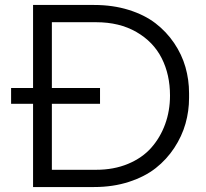

<svg xmlns="http://www.w3.org/2000/svg" viewBox="-20 -753 835 777"><path d="M360.8 3.9H113.8V-333H24.9V-397H113.8V-732.9H360.8Q437 -732.9 501 -712.9Q564.9 -692.9 609.4 -658.7Q653.8 -624.5 684.8 -578.6Q715.8 -532.7 730.5 -481.4Q745.1 -430.2 745.1 -376V-356.9Q745.1 -303.7 730.7 -252.7Q716.3 -201.7 685.5 -154.8Q654.8 -107.9 610.6 -73Q566.4 -38.1 502 -17.1Q437.5 3.9 360.8 3.9ZM384.8 -333H189.9V-65.9H369.1Q440.4 -65.9 498 -89.8Q555.7 -113.8 592.3 -155.3Q628.9 -196.8 648.4 -250.7Q668 -304.7 668 -366.2Q668 -451.2 634.3 -517.6Q600.6 -584 532 -623.5Q463.4 -663.1 369.1 -663.1H189.9V-397H384.8Z"/></svg>

Font: Sora Light
Style: Regular
Weight: 300
Designer: Jonathan Barnbrook, Julián Moncada
Foundry: Barnbrook Fonts
Version: Version 2.000